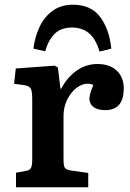

<svg xmlns="http://www.w3.org/2000/svg" viewBox="-20 -796 554 816"><path d="M48 0V-62L92 -70Q107 -73 112 -83Q117 -93 117 -119V-372Q117 -406 111.5 -418Q106 -430 84 -434L40 -440L47 -505L212 -517L226 -509L237 -419H240Q266 -468 306 -496Q346 -524 394 -524Q446 -524 476 -496Q506 -468 506 -420Q506 -328 427 -328Q394 -328 377 -341.5Q360 -355 360 -377Q360 -396 377 -435Q349 -447 319.5 -431.5Q290 -416 270 -381Q250 -346 250 -302V-117Q250 -93 255 -84Q260 -75 277 -72L355 -61V0ZM290 -776Q367 -776 406 -723.5Q445 -671 453 -589L403 -577Q387 -631 358 -655Q329 -679 286 -679Q239 -679 212 -652Q185 -625 172 -578L122 -589Q128 -639 148 -681.5Q168 -724 203.5 -750Q239 -776 290 -776Z"/></svg>

Font: Literata 12pt SemiBold
Style: Regular
Weight: 600
Designer: Latin by Veronika Burian and Jose Scaglione. Greek by Irene Vlachou. Cyrillic by Vera Evstafieva.
Foundry: TypeTogether
Version: Version 3.002